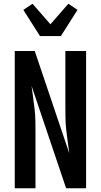

<svg xmlns="http://www.w3.org/2000/svg" viewBox="-20 -1008 540 1028"><path d="M170 0H59V-735H166L351 -187Q347 -218 342.5 -250Q338 -282 334.5 -313.5Q331 -345 330.5 -377Q330 -409 330 -441V-735H441V0H334L149 -548Q153 -517 157.5 -485Q162 -453 165.5 -421.5Q169 -390 169.5 -358Q170 -326 170 -294ZM194 -815 105 -955 154 -988 250 -878 346 -988 395 -955 306 -815Z"/></svg>

Font: Iosevka Term
Style: Bold
Weight: 700
Monospace: yes
Designer: Belleve Invis
Foundry: Belleve Invis
Version: Version 30.0.1